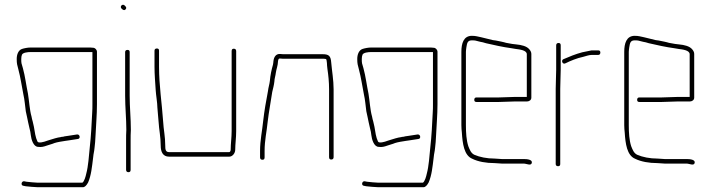

<svg xmlns="http://www.w3.org/2000/svg" viewBox="-20 -666 2979 804"><path d="M370 -466C364 -467 356 -467 346 -467H108C96 -467 81 -464 72 -461C57 -456 50 -438 50 -419C50 -399 52 -394 57 -375C66 -342 71 -305 78 -270C83 -249 85 -222 88 -200C92 -180 95 -170 98 -153L103 -131C105 -124 106 -119 107 -114L109 -100C111 -82 120 -51 140 -51C153 -49 164 -52 175 -56C188 -61 197 -62 208 -67C220 -71 240 -74 253 -76L267 -78C279 -80 294 -82 306 -84C318 -85 315 -104 303 -103C291 -101 276 -99 264 -97L250 -95C248 -94 243 -93 240 -93C238 -93 236 -93 235 -92C218 -90 202 -84 188 -80C176 -77 157 -67 141 -70L137 -73C128 -92 126 -112 122 -135L117 -157C115 -164 113 -171 112 -178C104 -205 102 -245 97 -274C90 -307 85 -348 76 -380L70 -401C69 -406 69 -412 69 -419C69 -426 70 -432 72 -437C76 -446 96 -448 108 -448H367V-230C367 -218 367 -206 366 -193C364 -149 361 -93 356 -50C352 -12 350 29 341 62C339 72 333 94 325 99H138C129 99 99 96 91 95L81 93C69 92 66 111 78 112L88 114C97 115 128 118 138 118H327C335 118 342 111 349 98C362 68 365 34 370 -6C372 -27 374 -27 376 -48C378 -62 379 -79 380 -98C382 -144 386 -184 386 -230V-449C386 -458 378 -466 370 -466Z M509 -122C508 -107 508 -93 508 -79V45C508 52 512 55 518 55C524 55 527 52 527 45V-79C527 -92 527 -107 528 -122C528 -171 523 -216 523 -265V-448C523 -454 520 -457 514 -457C508 -457 504 -454 504 -448V-265C504 -217 509 -170 509 -122ZM489 -630C493 -626 500 -620 506 -627C512 -634 506 -639 502 -643C493 -652 480 -639 489 -630Z M688 -10H940C954 -10 965 -25 965 -39C965 -63 969 -89 969 -117V-452C969 -459 965 -462 959 -462C953 -462 950 -459 950 -452V-117C950 -90 946 -64 946 -39C946 -36 944 -29 940 -29H688C673 -29 672 -41 672 -56C672 -95 665 -122 663 -159C658 -233 646 -308 646 -386V-454C646 -460 643 -463 637 -463C631 -463 627 -460 627 -454V-386C627 -354 630 -320 632 -288C633 -269 639 -235 639 -216C640 -197 643 -175 644 -157C646 -122 653 -93 653 -56C653 -30 662 -10 688 -10Z M1152 -421C1159 -420 1167 -420 1174 -420H1331C1336 -420 1340 -420 1344 -419C1348 -419 1348 -408 1349 -402C1349 -395 1350 -387 1351 -378C1355 -351 1358 -323 1358 -292V-8C1358 -1 1361 2 1367 2C1373 2 1377 -1 1377 -8V-292C1377 -330 1370 -369 1367 -404C1365 -431 1358 -439 1331 -439H1174C1167 -439 1160 -439 1153 -440C1135 -441 1127 -427 1125 -410C1125 -406 1124 -401 1123 -395C1117 -374 1112 -351 1110 -327C1108 -311 1104 -301 1102 -284C1094 -242 1087 -203 1082 -159C1078 -118 1069 -79 1069 -34V-7C1069 0 1073 3 1079 3C1085 3 1088 0 1088 -7V-34C1088 -79 1097 -115 1101 -157C1106 -200 1114 -239 1120 -281C1124 -298 1127 -308 1129 -325C1129 -336 1134 -350 1135 -361C1137 -376 1144 -393 1144 -408C1145 -414 1145 -421 1152 -421Z M1796 -466C1790 -467 1782 -467 1772 -467H1534C1522 -467 1507 -464 1498 -461C1483 -456 1476 -438 1476 -419C1476 -399 1478 -394 1483 -375C1492 -342 1497 -305 1504 -270C1509 -249 1511 -222 1514 -200C1518 -180 1521 -170 1524 -153L1529 -131C1531 -124 1532 -119 1533 -114L1535 -100C1537 -82 1546 -51 1566 -51C1579 -49 1590 -52 1601 -56C1614 -61 1623 -62 1634 -67C1646 -71 1666 -74 1679 -76L1693 -78C1705 -80 1720 -82 1732 -84C1744 -85 1741 -104 1729 -103C1717 -101 1702 -99 1690 -97L1676 -95C1674 -94 1669 -93 1666 -93C1664 -93 1662 -93 1661 -92C1644 -90 1628 -84 1614 -80C1602 -77 1583 -67 1567 -70L1563 -73C1554 -92 1552 -112 1548 -135L1543 -157C1541 -164 1539 -171 1538 -178C1530 -205 1528 -245 1523 -274C1516 -307 1511 -348 1502 -380L1496 -401C1495 -406 1495 -412 1495 -419C1495 -426 1496 -432 1498 -437C1502 -446 1522 -448 1534 -448H1793V-230C1793 -218 1793 -206 1792 -193C1790 -149 1787 -93 1782 -50C1778 -12 1776 29 1767 62C1765 72 1759 94 1751 99H1564C1555 99 1525 96 1517 95L1507 93C1495 92 1492 111 1504 112L1514 114C1523 115 1554 118 1564 118H1753C1761 118 1768 111 1775 98C1788 68 1791 34 1796 -6C1798 -27 1800 -27 1802 -48C1804 -62 1805 -79 1806 -98C1808 -144 1812 -184 1812 -230V-449C1812 -458 1804 -466 1796 -466Z M2051 -2C2019 -2 1989 -8 1966 -18C1952 -25 1947 -39 1941 -54C1933 -79 1931 -110 1931 -142V-449C1931 -454 1932 -460 1933 -468C1936 -485 1937 -497 1956 -497C1962 -497 1967 -497 1971 -496L1991 -491C1998 -490 2006 -488 2015 -485C2050 -477 2085 -469 2122 -464L2140 -461C2155 -459 2186 -456 2186 -439V-260H2132C2119 -260 2084 -258 2070 -258H1975C1969 -258 1966 -254 1966 -248C1966 -242 1969 -239 1975 -239H2070C2084 -239 2119 -241 2132 -241H2186C2196 -241 2205 -247 2205 -257V-440C2205 -447 2202 -453 2197 -459C2186 -473 2163 -478 2142 -480L2125 -482C2113 -485 2102 -485 2091 -489C2081 -491 2080 -492 2068 -494C2060 -496 2052 -497 2044 -498C2029 -501 2010 -507 1995 -510C1979 -513 1973 -516 1956 -516C1921 -516 1912 -484 1912 -449V-142C1912 -131 1913 -120 1914 -111C1917 -65 1923 -15 1958 -1C1982 11 2016 17 2051 17C2062 17 2070 19 2081 19H2173C2185 19 2204 30 2207 16C2210 2 2187 0 2173 0H2081C2070 0 2062 -2 2051 -2Z M2348 -401C2368 -411 2397 -423 2422 -428C2434 -431 2446 -436 2458 -436H2485C2491 -436 2494 -440 2494 -446C2494 -452 2491 -455 2485 -455H2457C2445 -453 2430 -449 2418 -447C2391 -440 2362 -428 2339 -418C2328 -413 2336 -394 2348 -401ZM2307 -294V21C2307 27 2311 30 2317 30C2323 30 2326 27 2326 21V-294C2326 -319 2328 -351 2328 -374V-476C2328 -483 2325 -486 2319 -486C2313 -486 2309 -483 2309 -476V-374C2309 -350 2307 -320 2307 -294Z M2733 -2C2701 -2 2671 -8 2648 -18C2634 -25 2629 -39 2623 -54C2615 -79 2613 -110 2613 -142V-449C2613 -454 2614 -460 2615 -468C2618 -485 2619 -497 2638 -497C2644 -497 2649 -497 2653 -496L2673 -491C2680 -490 2688 -488 2697 -485C2732 -477 2767 -469 2804 -464L2822 -461C2837 -459 2868 -456 2868 -439V-260H2814C2801 -260 2766 -258 2752 -258H2657C2651 -258 2648 -254 2648 -248C2648 -242 2651 -239 2657 -239H2752C2766 -239 2801 -241 2814 -241H2868C2878 -241 2887 -247 2887 -257V-440C2887 -447 2884 -453 2879 -459C2868 -473 2845 -478 2824 -480L2807 -482C2795 -485 2784 -485 2773 -489C2763 -491 2762 -492 2750 -494C2742 -496 2734 -497 2726 -498C2711 -501 2692 -507 2677 -510C2661 -513 2655 -516 2638 -516C2603 -516 2594 -484 2594 -449V-142C2594 -131 2595 -120 2596 -111C2599 -65 2605 -15 2640 -1C2664 11 2698 17 2733 17C2744 17 2752 19 2763 19H2855C2867 19 2886 30 2889 16C2892 2 2869 0 2855 0H2763C2752 0 2744 -2 2733 -2Z"/></svg>

Font: Electronic
Style: ExThn
Weight: 100
Version: Version 1.011